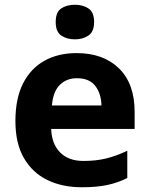

<svg xmlns="http://www.w3.org/2000/svg" viewBox="-20 -780 631 810"><path d="M303 -556Q416 -556 482 -491.5Q548 -427 548 -308V-236H196Q198 -173 233.5 -137Q269 -101 332 -101Q385 -101 428 -111.5Q471 -122 517 -144V-29Q477 -9 432.5 0.5Q388 10 325 10Q243 10 180 -20.5Q117 -51 81 -113Q45 -175 45 -269Q45 -365 77.5 -428.5Q110 -492 168 -524Q226 -556 303 -556ZM304 -450Q261 -450 232.5 -422Q204 -394 199 -335H408Q407 -385 382 -417.5Q357 -450 304 -450ZM296 -760Q329 -760 353 -744.5Q377 -729 377 -687Q377 -646 353 -630Q329 -614 296 -614Q262 -614 238.5 -630Q215 -646 215 -687Q215 -729 238.5 -744.5Q262 -760 296 -760Z"/></svg>

Font: Noto Sans Bamum
Style: Bold
Weight: 700
Designer: Monotype Design Team
Foundry: Monotype Imaging Inc.
Version: Version 2.002; ttfautohint (v1.8.4.7-5d5b)